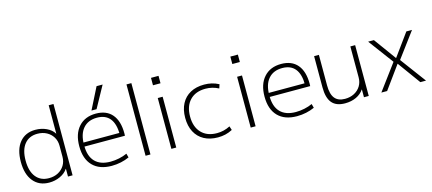

<svg xmlns="http://www.w3.org/2000/svg" viewBox="-57 -1339 4274 1898"><g transform="rotate(-15 2080.0 -390.0)"><path d="M266 10Q163 10 104.5 -61.5Q46 -133 46 -260Q46 -388 104.5 -459Q163 -530 266 -530Q327 -530 378.5 -506Q430 -482 455 -441H457V-730H506V0H459V-79H457Q431 -39 379 -14.5Q327 10 266 10ZM275 -33Q328 -33 369 -55Q410 -77 433.5 -115.5Q457 -154 457 -204V-316Q457 -366 433.5 -404.5Q410 -443 369 -465Q328 -487 275 -487Q190 -487 142.5 -428Q95 -369 95 -260Q95 -151 142.5 -92Q190 -33 275 -33Z M906 10Q780 10 712 -60Q644 -130 644 -260Q644 -386 708.5 -458Q773 -530 885 -530Q993 -530 1050.5 -462.5Q1108 -395 1108 -268Q1108 -261 1107.5 -255Q1107 -249 1107 -244H671V-285H1073L1061 -270Q1061 -378 1016.5 -433Q972 -488 885 -488Q794 -488 743.5 -429.5Q693 -371 693 -263V-253Q693 -145 747 -89Q801 -33 905 -33Q949 -33 993.5 -42.5Q1038 -52 1075 -69L1086 -28Q1047 -10 1000.5 0Q954 10 906 10ZM904 -570H852L963 -790H1025Z M1253 0V-730H1303V0Z M1504 -654V-730H1581V-654ZM1517 0V-520H1567V0Z M1993 10Q1911 10 1851.5 -22.5Q1792 -55 1760 -115.5Q1728 -176 1728 -260Q1728 -344 1760 -404.5Q1792 -465 1851.5 -497.5Q1911 -530 1993 -530Q2033 -530 2069.5 -521.5Q2106 -513 2142 -494L2129 -454Q2096 -471 2063 -479Q2030 -487 1995 -487Q1893 -487 1835.5 -426.5Q1778 -366 1778 -260Q1778 -154 1835.5 -93.5Q1893 -33 1995 -33Q2030 -33 2063 -41Q2096 -49 2129 -66L2142 -26Q2106 -7 2069.5 1.5Q2033 10 1993 10Z M2316 -654V-730H2393V-654ZM2329 0V-520H2379V0Z M2802 10Q2676 10 2608 -60Q2540 -130 2540 -260Q2540 -386 2604.5 -458Q2669 -530 2781 -530Q2889 -530 2946.5 -462.5Q3004 -395 3004 -268Q3004 -261 3003.5 -255Q3003 -249 3003 -244H2567V-285H2969L2957 -270Q2957 -378 2912.5 -433Q2868 -488 2781 -488Q2690 -488 2639.5 -429.5Q2589 -371 2589 -263V-253Q2589 -145 2643 -89Q2697 -33 2801 -33Q2845 -33 2889.5 -42.5Q2934 -52 2971 -69L2982 -28Q2943 -10 2896.5 0Q2850 10 2802 10Z M3294 10Q3203 10 3160 -41.5Q3117 -93 3117 -200V-520H3166V-207Q3166 -118 3200 -75.5Q3234 -33 3304 -33Q3358 -33 3399.5 -55Q3441 -77 3464.5 -115.5Q3488 -154 3488 -204V-520H3537V0H3488V-79H3486Q3458 -37 3408 -13.5Q3358 10 3294 10Z M3666 0 3861 -263 3670 -520H3729L3894 -293H3896L4061 -520H4119L3928 -263L4123 0H4065L3896 -233H3894L3725 0Z"/></g></svg>

Font: M PLUS 1 Thin Light
Style: Regular
Weight: 300
Version: Version 1.001